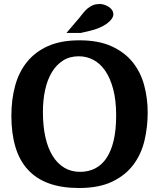

<svg xmlns="http://www.w3.org/2000/svg" viewBox="-20 -932 796 962"><path d="M720 -368Q720 -439 702.5 -504.5Q685 -570 645 -620Q605 -670 539.5 -700Q474 -730 378 -730Q286 -730 221.5 -701.5Q157 -673 116 -622.5Q75 -572 56 -503Q37 -434 37 -352Q37 -263 57.5 -195Q78 -127 120 -81.5Q162 -36 225.5 -13Q289 10 376 10Q476 10 542.5 -22Q609 -54 648.5 -107Q688 -160 704 -228Q720 -296 720 -368ZM195 -371Q195 -430 206 -481Q217 -532 239.5 -569.5Q262 -607 295.5 -628.5Q329 -650 375 -650Q413 -650 447 -632.5Q481 -615 506.5 -578.5Q532 -542 547 -486Q562 -430 562 -354Q562 -281 549.5 -228Q537 -175 513.5 -140Q490 -105 456.5 -88Q423 -71 381 -71Q337 -71 302.5 -91.5Q268 -112 244 -150.5Q220 -189 207.5 -244.5Q195 -300 195 -371ZM377 -842 313 -767H385L428 -777Q455 -783 477 -792.5Q499 -802 514.5 -813Q530 -824 539 -836.5Q548 -849 548 -860Q548 -872 541.5 -881.5Q535 -891 525 -897.5Q515 -904 503 -908Q491 -912 481 -912Q461 -912 447 -906.5Q433 -901 421 -891.5Q409 -882 398.5 -869Q388 -856 377 -842Z"/></svg>

Font: GradeGX
Style: Regular
Weight: 100
Width: 1
Designer: Adam Twardoch
Foundry: Adam Twardoch
Version: Version 2.002; DEVELOPMENT